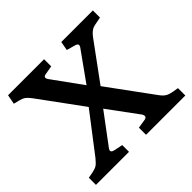

<svg xmlns="http://www.w3.org/2000/svg" viewBox="-168 -886 1071 1071"><g transform="rotate(-45 367.5 -350.0)"><path d="M17.1 0V-56.2L53.2 -63Q76.2 -67.4 88.6 -75.4Q101.1 -83.5 121.1 -107.9L295.9 -335.9L107.9 -592.8Q91.3 -614.3 78.9 -622.6Q66.4 -630.9 44.9 -636.2L13.2 -644L23.9 -700.2H308.1V-644L255.9 -634.8Q226.1 -629.9 251 -599.1L373 -430.2L490.2 -594.2Q503.4 -610.4 502.2 -619.6Q501 -628.9 481 -633.8L434.1 -647L443.8 -700.2H692.9V-644L652.8 -636.2Q637.7 -633.3 630.4 -630.6Q623 -627.9 612.1 -619.6Q601.1 -611.3 588.9 -595.2L424.8 -371.1L618.2 -106.9Q633.8 -85.4 648.9 -76.7Q664.1 -67.9 687 -64L722.2 -58.1V0H412.1V-56.2L461.9 -64Q480 -65.9 481.7 -77.1Q483.4 -88.4 469.2 -105L346.2 -272L217.8 -100.1Q210 -90.8 207.5 -84.2Q205.1 -77.6 209.2 -72.3Q213.4 -66.9 226.1 -64L277.8 -53.2V0Z"/></g></svg>

Font: Literata Book SemiBold
Style: Regular
Weight: 600
Designer: Latin by Veronika Burian and Jose Scaglione. Greek by Irene Vlachou. Cyrillic by Vera Evstafieva
Foundry: TypeTogether
Version: Version 2.003;PS 002.003;hotconv 1.0.88;makeotf.lib2.5.64775